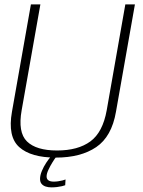

<svg xmlns="http://www.w3.org/2000/svg" viewBox="-20 -694 632 851"><path d="M227.5 4.5Q338 4.5 406.5 -42Q475 -88.5 494 -198.5L578 -674.5H535.5L453 -205.5Q435.5 -107.5 380.5 -67.2Q325.5 -27 233 -27Q140.5 -27 99.5 -67.2Q58.5 -107.5 76 -205.5L159 -674.5H117L33 -198.5Q13.5 -88.5 65.2 -42Q117 4.5 227.5 4.5ZM208 136.5Q220.5 136.5 232.8 135Q245 133.5 254.8 131.2Q264.5 129 269 127L270.5 101.5Q265.5 103.5 256.8 105.8Q248 108 238 109.5Q228 111 218.5 111Q202.5 111 194.5 105.2Q186.5 99.5 186.5 88Q186.5 76 194.5 58.8Q202.5 41.5 212.8 25Q223 8.5 230 0H205.5Q196.5 10 185 27.2Q173.5 44.5 165.5 63.8Q157.5 83 157.5 99Q157.5 112.5 164.2 120.8Q171 129 182.5 132.8Q194 136.5 208 136.5Z"/></svg>

Font: Anybody UltraCondensed Thin ExtraLight
Style: Italic
Weight: 250
Italic angle: -10°
Version: Version 1.111